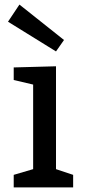

<svg xmlns="http://www.w3.org/2000/svg" viewBox="-20 -820 375 840"><path d="M65 -800 260 -645 225 -595 15 -725ZM300 -55V0H40V-55L125 -80V-450L40 -470V-525L225 -530V-80Z"/></svg>

Font: Bitter
Style: Regular
Weight: 400
Designer: Sol Matas
Foundry: Sol Matas
Version: Version 1.300;PS 001.300;hotconv 1.0.70;makeotf.lib2.5.58329